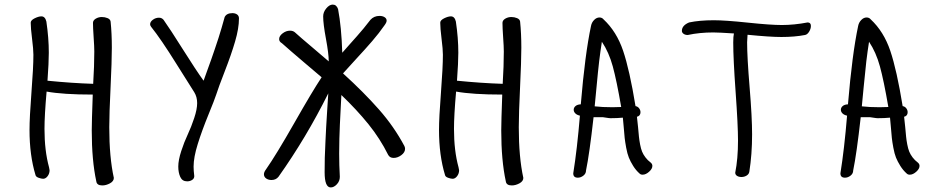

<svg xmlns="http://www.w3.org/2000/svg" viewBox="-20 -780 4177 845"><path d="M395 -553.2Q395 -574.2 392.1 -616.2Q389.2 -658.2 389.2 -679.2Q389.2 -690.4 401.4 -697.8Q413.6 -705.1 428.2 -705.1Q441.4 -705.1 453.4 -700.2Q465.3 -695.3 466.8 -685.1Q472.2 -632.8 472.2 -569.8Q472.2 -511.7 466.6 -395.3Q460.9 -278.8 460.9 -220.2Q460.9 -87.9 481 2.9Q481 17.6 463.9 26.9Q446.8 36.1 430.2 36.1Q406.2 36.1 403.8 18.1Q383.8 -74.2 383.8 -206.1Q383.8 -244.1 388.2 -363.8Q257.3 -363.8 185.1 -377Q175.8 -272 175.8 -212.9Q175.8 -116.7 195.8 -43.9Q198.2 -34.2 198.2 -30.8Q198.2 -16.1 189.5 -4.6Q180.7 6.8 169.9 6.8Q162.1 6.8 149.9 2.4Q137.7 -2 136.2 -9.8Q109.9 -96.7 109.9 -208Q109.9 -262.7 118.4 -373Q127 -483.4 127 -539.1Q127 -562.5 121.1 -609.4Q115.2 -656.2 115.2 -680.2Q115.2 -690.9 132.6 -699.5Q149.9 -708 162.1 -708Q178.7 -708 184.1 -685.1Q194.8 -612.8 194.8 -547.9Q194.8 -504.9 189 -424.8Q295.9 -414.1 390.1 -411.1Q395 -490.7 395 -553.2Z M968.8 -705.1Q977.5 -722.2 1002.9 -722.2Q1015.1 -722.2 1023.4 -716.3Q1031.7 -710.4 1031.7 -699.2Q1031.7 -655.3 1014.6 -597.2Q997.6 -539.1 969.2 -466.3Q940.9 -393.6 931.6 -363.8Q924.8 -342.3 896.7 -273.7Q868.7 -205.1 850.3 -146.2Q832 -87.4 832 -46.9Q832 -29.3 835 -4.9Q835 5.9 825.4 12Q815.9 18.1 803.7 18.1Q782.2 18.1 773.4 -1.2Q764.6 -20.5 764.6 -46.9Q764.6 -75.2 777.6 -115Q790.5 -154.8 806.2 -188Q821.8 -221.2 834.7 -260.3Q847.7 -299.3 847.7 -326.2Q847.7 -353.5 835 -374Q824.7 -389.2 756.6 -498.5Q688.5 -607.9 645 -662.1Q640.6 -668 640.6 -672.9Q640.6 -684.1 652.8 -693.1Q665 -702.1 679.7 -702.1Q691.9 -702.1 699.7 -692.9Q728.5 -652.3 786.1 -560.8Q843.8 -469.2 876 -424.8Q879.9 -436 892.3 -470.2Q904.8 -504.4 909.9 -519Q915 -533.7 925.3 -563.7Q935.5 -593.8 941.7 -613Q947.8 -632.3 955.3 -657.5Q962.9 -682.6 968.8 -705.1Z M1610.4 -692.9Q1626 -710 1650.4 -710Q1663.6 -710 1672.6 -704.3Q1681.6 -698.7 1681.6 -689Q1681.6 -681.2 1672.4 -668.9Q1648.9 -634.8 1617.9 -598.9Q1586.9 -563 1548.3 -521.5Q1509.8 -480 1489.7 -457Q1581.5 -373.5 1647.9 -298.1Q1714.4 -222.7 1759.8 -137.2Q1762.7 -131.3 1762.7 -125Q1762.7 -109.4 1746.3 -97.2Q1730 -85 1712.4 -85Q1695.8 -85 1688.5 -98.1Q1652.8 -169.9 1601.6 -233.4Q1550.3 -296.9 1482.4 -361.8Q1481.4 -340.3 1479.2 -298.8Q1477.1 -257.3 1475.8 -231.4Q1474.6 -205.6 1473.6 -169.9Q1472.7 -134.3 1472.7 -104Q1472.7 -53.2 1475.6 -2Q1475.6 17.1 1462.6 31Q1449.7 44.9 1435.5 44.9Q1408.7 44.9 1408.7 -22Q1408.7 -53.7 1409.4 -85.2Q1410.2 -116.7 1412.4 -158.9Q1414.6 -201.2 1415.5 -221.2Q1416.5 -241.2 1420.2 -298.6Q1423.8 -356 1424.8 -369.1Q1327.6 -173.8 1205.6 -2Q1194.3 12.2 1174.8 12.2Q1161.1 12.2 1151.4 5.4Q1141.6 -1.5 1141.6 -13.2Q1141.6 -22.5 1150.4 -34.2Q1194.3 -96.7 1275.4 -239Q1356.4 -381.3 1395.5 -439.9Q1386.2 -447.8 1320.3 -503.7Q1254.4 -559.6 1220.7 -589.8Q1208.5 -596.7 1208.5 -607.9Q1208.5 -621.6 1223.9 -633.3Q1239.3 -645 1256.3 -645Q1269 -645 1277.3 -638.2Q1303.2 -614.7 1354.2 -571.8Q1405.3 -528.8 1426.8 -509.8Q1426.8 -543 1414.6 -608.9Q1402.3 -674.8 1402.3 -708Q1402.3 -726.6 1416 -743.2Q1429.7 -759.8 1444.3 -759.8Q1460.9 -759.8 1467.8 -740.2Q1482.9 -661.1 1486.3 -547.9Q1495.6 -558.6 1517.1 -582.8Q1538.6 -606.9 1550.8 -620.6Q1563 -634.3 1580.1 -654.8Q1597.2 -675.3 1610.4 -692.9Z M2197.3 -553.2Q2197.3 -574.2 2194.3 -616.2Q2191.4 -658.2 2191.4 -679.2Q2191.4 -690.4 2203.6 -697.8Q2215.8 -705.1 2230.5 -705.1Q2243.7 -705.1 2255.6 -700.2Q2267.6 -695.3 2269 -685.1Q2274.4 -632.8 2274.4 -569.8Q2274.4 -511.7 2268.8 -395.3Q2263.2 -278.8 2263.2 -220.2Q2263.2 -87.9 2283.2 2.9Q2283.2 17.6 2266.1 26.9Q2249 36.1 2232.4 36.1Q2208.5 36.1 2206.1 18.1Q2186 -74.2 2186 -206.1Q2186 -244.1 2190.4 -363.8Q2059.6 -363.8 1987.3 -377Q1978 -272 1978 -212.9Q1978 -116.7 1998 -43.9Q2000.5 -34.2 2000.5 -30.8Q2000.5 -16.1 1991.7 -4.6Q1982.9 6.8 1972.2 6.8Q1964.4 6.8 1952.1 2.4Q1939.9 -2 1938.5 -9.8Q1912.1 -96.7 1912.1 -208Q1912.1 -262.7 1920.7 -373Q1929.2 -483.4 1929.2 -539.1Q1929.2 -562.5 1923.3 -609.4Q1917.5 -656.2 1917.5 -680.2Q1917.5 -690.9 1934.8 -699.5Q1952.1 -708 1964.4 -708Q1981 -708 1986.3 -685.1Q1997.1 -612.8 1997.1 -547.9Q1997.1 -504.9 1991.2 -424.8Q2098.1 -414.1 2192.4 -411.1Q2197.3 -490.7 2197.3 -553.2Z M2532.2 -271Q2519 -273.9 2512 -281Q2504.9 -288.1 2504.9 -296.9Q2504.9 -306.6 2513.2 -313.5Q2521.5 -320.3 2536.1 -320.8Q2554.7 -542.5 2581.1 -666Q2584 -681.2 2594.7 -692.1Q2605.5 -703.1 2618.2 -703.1Q2629.4 -703.1 2636.2 -694.8Q2693.8 -641.1 2722.4 -556.4Q2751 -471.7 2776.9 -313Q2786.6 -311.5 2792.7 -303.5Q2798.8 -295.4 2798.8 -286.1Q2798.8 -270 2783.2 -266.1Q2785.6 -247.6 2788.1 -220.5Q2790.5 -193.4 2792 -178.5Q2793.5 -163.6 2797.1 -144.3Q2800.8 -125 2805.9 -112.5Q2811 -100.1 2820.6 -87.4Q2830.1 -74.7 2843.3 -64.9Q2851.1 -58.6 2851.1 -49.8Q2851.1 -37.1 2836.7 -24.2Q2822.3 -11.2 2808.1 -11.2Q2799.8 -11.2 2794.9 -16.1Q2778.8 -30.3 2766.6 -49.8Q2754.4 -69.3 2747.6 -86.4Q2740.7 -103.5 2735.8 -130.1Q2731 -156.7 2729.2 -172.9Q2727.5 -189 2725.1 -219.5Q2722.7 -250 2721.2 -262.2Q2697.3 -259.8 2667 -259.8Q2661.1 -259.8 2650.1 -261.7Q2639.2 -263.7 2633.3 -264.2H2592.3Q2574.2 -102.5 2559.1 -29.8Q2559.1 -16.1 2547.6 -7.1Q2536.1 2 2522.9 2Q2502.9 2 2502.9 -17.1Q2520 -123.5 2532.2 -271ZM2628.9 -596.2Q2622.1 -553.2 2616.9 -510Q2611.8 -466.8 2605.5 -398.2Q2599.1 -329.6 2597.2 -312Q2630.4 -308.1 2675.3 -308.1Q2682.1 -308.1 2694.8 -308.6Q2707.5 -309.1 2713.9 -309.1Q2693.8 -425.8 2676.8 -488Q2659.7 -550.3 2628.9 -596.2Z M3277.8 -23.9Q3275.9 -13.2 3265.6 -7.1Q3255.4 -1 3243.2 -1Q3231.4 -1 3223.6 -6.1Q3215.8 -11.2 3215.8 -20Q3228 -81.1 3228 -161.1Q3228 -228.5 3217.5 -375Q3207 -521.5 3207 -592.8Q3207 -619.6 3210 -632.8Q3143.1 -637.2 3119.1 -637.2Q3058.6 -637.2 3006.8 -626Q2995.6 -626 2988.3 -631.3Q2981 -636.7 2981 -644Q2981 -668 3012.7 -681.2Q3058.1 -690.9 3122.1 -690.9Q3171.9 -690.9 3271.5 -680.4Q3371.1 -669.9 3420.9 -669.9Q3475.1 -669.9 3534.2 -681.2Q3548.8 -681.2 3548.8 -666Q3548.8 -653.3 3541 -640.6Q3533.2 -627.9 3522.9 -626Q3477.5 -617.2 3418.9 -617.2Q3369.6 -617.2 3270 -627Q3268.1 -604.5 3268.1 -594.2Q3268.1 -527.3 3279.1 -395.8Q3290 -264.2 3290 -189Q3290 -100.6 3277.8 -23.9Z M3708 -271Q3694.8 -273.9 3687.7 -281Q3680.7 -288.1 3680.7 -296.9Q3680.7 -306.6 3689 -313.5Q3697.3 -320.3 3711.9 -320.8Q3730.5 -542.5 3756.8 -666Q3759.8 -681.2 3770.5 -692.1Q3781.2 -703.1 3793.9 -703.1Q3805.2 -703.1 3812 -694.8Q3869.6 -641.1 3898.2 -556.4Q3926.8 -471.7 3952.6 -313Q3962.4 -311.5 3968.5 -303.5Q3974.6 -295.4 3974.6 -286.1Q3974.6 -270 3959 -266.1Q3961.4 -247.6 3963.9 -220.5Q3966.3 -193.4 3967.8 -178.5Q3969.2 -163.6 3972.9 -144.3Q3976.6 -125 3981.7 -112.5Q3986.8 -100.1 3996.3 -87.4Q4005.9 -74.7 4019 -64.9Q4026.9 -58.6 4026.9 -49.8Q4026.9 -37.1 4012.5 -24.2Q3998 -11.2 3983.9 -11.2Q3975.6 -11.2 3970.7 -16.1Q3954.6 -30.3 3942.4 -49.8Q3930.2 -69.3 3923.3 -86.4Q3916.5 -103.5 3911.6 -130.1Q3906.7 -156.7 3905 -172.9Q3903.3 -189 3900.9 -219.5Q3898.4 -250 3897 -262.2Q3873 -259.8 3842.8 -259.8Q3836.9 -259.8 3825.9 -261.7Q3814.9 -263.7 3809.1 -264.2H3768.1Q3750 -102.5 3734.9 -29.8Q3734.9 -16.1 3723.4 -7.1Q3711.9 2 3698.7 2Q3678.7 2 3678.7 -17.1Q3695.8 -123.5 3708 -271ZM3804.7 -596.2Q3797.9 -553.2 3792.7 -510Q3787.6 -466.8 3781.2 -398.2Q3774.9 -329.6 3772.9 -312Q3806.2 -308.1 3851.1 -308.1Q3857.9 -308.1 3870.6 -308.6Q3883.3 -309.1 3889.6 -309.1Q3869.6 -425.8 3852.5 -488Q3835.4 -550.3 3804.7 -596.2Z"/></svg>

Font: Zhizn
Style: Regular
Weight: 400
Designer: Peter Zharnov
Foundry: Peter Zharnov
Version: Version 1.000